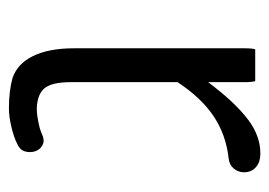

<svg xmlns="http://www.w3.org/2000/svg" viewBox="-108 -508 612 437"><g transform="rotate(-90 198.5 -289.0)"><path d="M305.2 -14.6Q307.6 -21 307.6 -40V-426.8Q307.6 -484.9 289.6 -521Q272.5 -555.7 240.2 -566.9Q210.9 -575.2 170.9 -575.2Q152.3 -575.2 128.7 -569.6Q105 -564 89.8 -556.2Q83 -553.2 79.1 -549.3Q71.3 -541.5 71.3 -527.3Q71.3 -513.2 80.1 -503.9Q88.4 -496.1 97.7 -496.1Q99.6 -496.1 106.4 -497.6Q120.1 -503.9 133.3 -506.8Q155.3 -511.7 168.9 -511.7Q182.6 -511.7 194.6 -508.1Q206.5 -504.4 214.4 -496.6L216.3 -494.6Q223.6 -485.8 227.1 -470.7Q230.5 -455.6 230.5 -433.6V-191.4Q195.3 -137.7 153.1 -109.4Q110.8 -81.1 57.6 -75.2Q42.5 -73.7 33.9 -63.5Q25.4 -53.2 25.4 -40Q25.4 -23.4 36.9 -13.2Q48.3 -2.9 68.4 -2.9Q106.9 -2.9 143.1 -29.3Q179.7 -56.6 218.3 -106L230.5 -121.6V-40Q230.5 -21 232.9 -14.6Z"/></g></svg>

Font: YuPearl-Light
Style: Light
Weight: 300
Designer: Max Yao
Foundry: Max-Everyday
Version: Version 1.011; ttfautohint (v1.8.3)